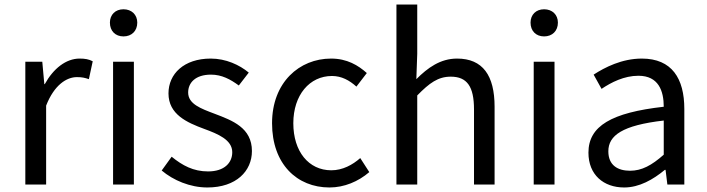

<svg xmlns="http://www.w3.org/2000/svg" viewBox="-20 -816 3126 849"><path d="M92 0H184V-349C220 -441 275 -475 320 -475C343 -475 355 -472 373 -466L390 -545C373 -554 356 -557 332 -557C272 -557 216 -513 178 -444H176L167 -543H92Z M480 0H572V-543H480ZM526 -655C562 -655 587 -679 587 -716C587 -751 562 -775 526 -775C490 -775 466 -751 466 -716C466 -679 490 -655 526 -655Z M897 13C1025 13 1094 -60 1094 -148C1094 -251 1008 -283 929 -313C868 -336 812 -356 812 -407C812 -450 844 -486 913 -486C961 -486 999 -465 1036 -438L1080 -495C1039 -529 979 -557 912 -557C793 -557 725 -489 725 -403C725 -310 807 -274 883 -246C943 -224 1007 -198 1007 -143C1007 -96 972 -58 900 -58C835 -58 787 -84 739 -123L695 -62C746 -19 820 13 897 13Z M1437 13C1502 13 1564 -13 1613 -55L1573 -117C1539 -87 1495 -63 1445 -63C1345 -63 1277 -146 1277 -271C1277 -396 1349 -480 1448 -480C1490 -480 1525 -461 1556 -433L1602 -493C1564 -527 1515 -557 1444 -557C1304 -557 1183 -452 1183 -271C1183 -91 1293 13 1437 13Z M1733 0H1825V-394C1879 -449 1917 -477 1973 -477C2045 -477 2076 -434 2076 -332V0H2167V-344C2167 -482 2115 -557 2001 -557C1927 -557 1871 -516 1821 -466L1825 -578V-796H1733Z M2340 0H2432V-543H2340ZM2386 -655C2422 -655 2447 -679 2447 -716C2447 -751 2422 -775 2386 -775C2350 -775 2326 -751 2326 -716C2326 -679 2350 -655 2386 -655Z M2740 13C2807 13 2868 -22 2920 -65H2923L2931 0H3006V-334C3006 -469 2951 -557 2818 -557C2730 -557 2654 -518 2605 -486L2640 -423C2683 -452 2740 -481 2803 -481C2892 -481 2915 -414 2915 -344C2684 -318 2582 -259 2582 -141C2582 -43 2649 13 2740 13ZM2766 -61C2712 -61 2670 -85 2670 -147C2670 -217 2732 -262 2915 -283V-132C2862 -85 2818 -61 2766 -61Z"/></svg>

Font: Noto Sans KR
Style: Regular
Weight: 400
Designer: Ryoko NISHIZUKA 西塚涼子 (kana, bopomofo & ideographs); Paul D. Hunt (Latin, Greek & Cyrillic); Sandoll Communications 산돌커뮤니
Foundry: Adobe
Version: Version 2.004;hotconv 1.0.118;makeotfexe 2.5.65603